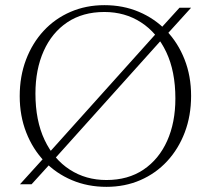

<svg xmlns="http://www.w3.org/2000/svg" viewBox="-20 -715 818 745"><path d="M170 -122 589 -588.5 602 -603 676.5 -685H721.5L624.5 -578L609 -563L190 -96.5L177 -82L102.5 0H57.5L154.5 -107ZM385 -695Q458 -695 519.2 -669Q580.5 -643 625.8 -595.8Q671 -548.5 696.2 -484.2Q721.5 -420 721.5 -343Q721.5 -266 697 -201.5Q672.5 -137 628.5 -89.5Q584.5 -42 524.5 -16Q464.5 10 393 10Q320.5 10 259 -16Q197.5 -42 152.2 -89.2Q107 -136.5 81.8 -201Q56.5 -265.5 56.5 -342Q56.5 -419 81 -483.5Q105.5 -548 149.5 -595.5Q193.5 -643 253.8 -669Q314 -695 385 -695ZM393 -16.5Q477 -16.5 536.8 -56.8Q596.5 -97 628.5 -168.2Q660.5 -239.5 660.5 -333Q660.5 -438.5 625 -513.2Q589.5 -588 527.2 -628.2Q465 -668.5 385 -668.5Q301 -668.5 241.2 -628.5Q181.5 -588.5 149.5 -517Q117.5 -445.5 117.5 -352Q117.5 -247 153 -172Q188.5 -97 250.8 -56.8Q313 -16.5 393 -16.5Z"/></svg>

Font: Newsreader 36pt Light
Style: Regular
Weight: 300
Designer: Hugues Gentile
Foundry: Production Type
Version: Version 1.003